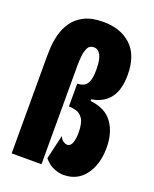

<svg xmlns="http://www.w3.org/2000/svg" viewBox="-130 -744 665 829"><g transform="rotate(20 203.0 -329.0)"><path d="M263 11Q242 11 218 1Q194 -9 174 -33L200 -145Q205 -131 215 -124Q225 -117 233 -117Q250 -117 256.5 -136.5Q263 -156 263 -182Q263 -227 249.5 -246.5Q236 -266 217.5 -270.5Q199 -275 185 -275V-380Q200 -380 213 -385.5Q226 -391 234 -409Q242 -427 242 -465Q242 -511 230.5 -531.5Q219 -552 200 -552Q179 -552 171 -534.5Q163 -517 161 -494Q159 -471 159 -454V0H22V-446Q22 -462 23.5 -489Q25 -516 33 -547Q41 -578 60 -606Q79 -634 113 -651.5Q147 -669 201 -669Q281 -669 329 -624Q377 -579 377 -490Q377 -419 347.5 -382Q318 -345 265 -337V-329Q334 -322 366.5 -277Q399 -232 399 -163Q399 -87 363 -38Q327 11 263 11Z"/></g></svg>

Font: Bricolage Grotesque 96pt Condensed Bricolage Grotesque 48pt Condensed Regular
Style: Bold
Weight: 700
Width: 3
Designer: Mathieu Triay
Foundry: Atelier Triay
Version: Version 1.001; ttfautohint (v1.8.4.7-5d5b);gftools[0.9.33.de